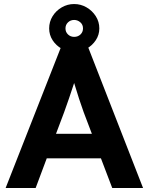

<svg xmlns="http://www.w3.org/2000/svg" viewBox="-20 -933 738 953"><path d="M8 0 283 -700H417L690 0H537L481 -147H212L157 0ZM298 -375 258 -269H436L395 -377Q386 -401 372.5 -442.5Q359 -484 348 -521Q336 -484 323 -446Q310 -408 298 -375ZM348 -675Q315 -675 286.5 -691Q258 -707 241 -733.5Q224 -760 224 -792Q224 -825 241 -852.5Q258 -880 286.5 -896.5Q315 -913 348 -913Q381 -913 409.5 -896.5Q438 -880 455.5 -852.5Q473 -825 473 -792Q473 -760 455.5 -733.5Q438 -707 409.5 -691Q381 -675 348 -675ZM348 -750Q367 -750 379.5 -762Q392 -774 392 -792Q392 -811 378.5 -822.5Q365 -834 348 -834Q330 -834 317.5 -822Q305 -810 305 -792Q305 -774 317.5 -762Q330 -750 348 -750Z"/></svg>

Font: Readex Pro SemiBold
Style: Regular
Weight: 600
Designer: Bonnie Shaver-Troup, Thomas Jockin
Foundry: Lexend
Version: Version 1.204; ttfautohint (v1.8.4.7-5d5b)